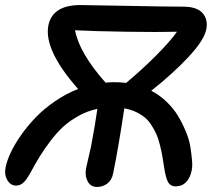

<svg xmlns="http://www.w3.org/2000/svg" viewBox="-44 -681 842 755"><path d="M337.9 54.2Q312 54.2 300.3 31.2Q288.6 8.3 294.9 -21Q296.9 -32.2 304.2 -62.3Q311.5 -92.3 314 -105Q330.1 -189.5 338.9 -252.9Q300.8 -245.1 265.9 -225.8Q231 -206.5 205.6 -183.6Q180.2 -160.6 154.3 -126.5Q128.4 -92.3 112.1 -65.4Q95.7 -38.6 75.2 -1Q60.5 25.9 47.9 37.4Q35.2 48.8 19 48.8Q-2.4 48.8 -15.1 27.3Q-27.8 5.9 -22 -22.9Q-16.6 -49.8 -1.2 -82.3Q14.2 -114.7 39.8 -151.1Q65.4 -187.5 97.7 -220.7Q129.9 -253.9 173.1 -283.4Q216.3 -313 263.2 -331.1Q128.4 -483.4 146 -580.1Q162.1 -661.1 272 -661.1Q294.9 -661.1 456.1 -658Q617.2 -654.8 676.8 -654.8Q729.5 -654.8 752.2 -629.9Q774.9 -605 767.1 -564.9Q758.3 -522.5 697 -456.8Q635.7 -391.1 550.8 -324.2Q584.5 -306.6 612.1 -279.8Q639.6 -252.9 656.7 -224.1Q673.8 -195.3 687 -163.3Q700.2 -131.3 704.6 -103Q709 -74.7 711.2 -49.3Q713.4 -23.9 709 -7.8Q703.6 18.6 687.7 35.2Q671.9 51.8 647 51.8Q625.5 51.8 616.2 33.7Q606.9 15.6 601.1 -24.9Q597.2 -51.8 594 -69.3Q590.8 -86.9 584.7 -111.6Q578.6 -136.2 571.3 -152.6Q564 -168.9 552.2 -187.7Q540.5 -206.5 526.1 -218.5Q511.7 -230.5 491 -240.5Q470.2 -250.5 444.8 -254.9Q422.4 -104 400.9 1Q395.5 27.8 377.7 41Q359.9 54.2 337.9 54.2ZM402.8 -357.9Q427.7 -357.9 452.1 -355Q516.1 -408.7 570.3 -463.1Q624.5 -517.6 651.9 -556.2Q580.1 -554.2 452.9 -556.2Q325.7 -558.1 251 -562Q268.1 -472.2 371.1 -356Q390.6 -357.9 402.8 -357.9Z"/></svg>

Font: Shantell Sans Bouncy
Style: Italic
Weight: 500
Italic angle: -11.31°
Designer: Stephen Nixon, Anya Danilova, Shantell Martin
Foundry: Arrow Type
Version: Version 1.006;[9816181b4]